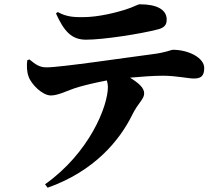

<svg xmlns="http://www.w3.org/2000/svg" viewBox="-20 -804 1040 895"><path d="M716 -667C748 -675 757 -690 757 -713C757 -760 710 -784 632 -784C621 -784 606 -772 561 -758C524 -747 443 -724 364 -724C331 -724 291 -724 249 -748L241 -741C278 -660 312 -619 381 -619C463 -619 635 -646 716 -667ZM202 71C420 -6 538 -150 596 -268C625 -327 652 -341 652 -369C652 -394 628 -416 586 -442C642 -447 696 -451 739 -451C801 -451 858 -438 883 -438C913 -438 932 -446 932 -487C932 -534 860 -572 785 -572C778 -572 754 -559 688 -551C578 -537 264 -490 197 -490C163 -490 146 -504 117 -527L107 -523C104 -498 105 -469 113 -448C125 -411 178 -359 217 -359C250 -359 291 -380 326 -392C358 -403 420 -418 478 -429C481 -419 483 -408 483 -399C483 -308 396 -91 190 55Z"/></svg>

Font: Noto Serif CJK HK Black
Style: Regular
Weight: 900
Designer: Ryoko NISHIZUKA 西塚涼子 (kana & ideographs); Frank Grießhammer (Latin, Greek & Cyrillic); Wenlong ZHANG 张文龙 (bopomofo); San
Foundry: Adobe
Version: Version 2.001;hotconv 1.1.0;makeotfexe 2.6.0